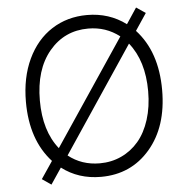

<svg xmlns="http://www.w3.org/2000/svg" viewBox="-54 -805 864 883"><g transform="rotate(-5 378.0 -363.5)"><path d="M147.9 25.4 106 -3.4 159.7 -83Q64 -187.5 64 -363.8Q64 -475.6 104.2 -560.8Q144.5 -646 215.8 -691.7Q287.1 -737.3 378.4 -737.3Q480.5 -737.3 558.1 -679.2L606.4 -752L648.9 -723.1L596.7 -645Q692.9 -541 692.9 -363.8Q692.9 -194.8 605.2 -92.5Q517.6 9.8 378.4 9.8Q274.4 9.8 197.8 -48.8ZM196.3 -138.7 522.9 -626Q460.4 -674.8 378.4 -674.8Q268.6 -674.8 198.5 -591.1Q128.4 -507.3 128.4 -363.8Q128.4 -223.6 196.3 -138.7ZM628.4 -363.8Q628.4 -503.9 559.6 -589.4L233.4 -101.6Q294.9 -52.7 378.4 -52.7Q432.1 -52.7 478 -74Q523.9 -95.2 557.4 -134.5Q590.8 -173.8 609.6 -232.9Q628.4 -292 628.4 -363.8Z"/></g></svg>

Font: Interop Light
Style: Regular
Weight: 300
Designer: Rasmus Andersson, Google, Jang Haemin
Foundry: jhaemin
Version: Version 1.007